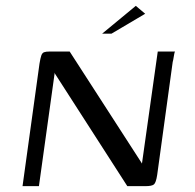

<svg xmlns="http://www.w3.org/2000/svg" viewBox="-20 -636 666 656"><path d="M57 0 115 -419Q118 -437 121 -446Q124 -455 130.5 -457.5Q137 -460 151 -460H218L464 -79L465 -77L519 -460H578Q577 -459 575.5 -452.5Q574 -446 573 -438.5Q572 -431 570 -424L517 -38Q513 -12 506 -6Q499 0 477 0H415L168 -384L167 -388L113 0ZM329 -521 444 -616 476 -589 361 -521Z"/></svg>

Font: Genos
Style: Italic
Weight: 400
Italic angle: -8°
Version: Version 1.010